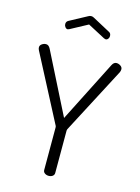

<svg xmlns="http://www.w3.org/2000/svg" viewBox="-139 -1032 809 1109"><g transform="rotate(15 265.5 -477.5)"><path d="M19 -703C19 -697 20.7 -691 24 -685L231 -288C231.7 -286 232 -283.3 232 -280V-26C232 -18 235.3 -11.7 242 -7C248.7 -2.3 256.3 0 265 0C274.3 0 282.2 -2.3 288.5 -7C294.8 -11.7 298 -18 298 -26V-280C298 -281.3 298.7 -284 300 -288L508 -685C510.7 -691 512 -697 512 -703C512 -711 508.2 -717.7 500.5 -723C492.8 -728.3 484.7 -731 476 -731C465.3 -731 456.7 -724.3 450 -711L265 -346L81 -711C74.3 -724.3 65.7 -731 55 -731C46.3 -731 38.2 -728.3 30.5 -723C22.8 -717.7 19 -711 19 -703ZM131 -872C131 -865.3 133.2 -859.3 137.5 -854C141.8 -848.7 146.7 -846 152 -846L161 -849L265 -905L369 -850C375 -848 378.3 -847 379 -847C384.3 -847 389 -849.3 393 -854C397 -858.7 399 -864.3 399 -871C399 -882.3 394.7 -890 386 -894L282 -950C276.7 -953.3 271 -955 265 -955C259 -955 253.3 -953.3 248 -950L144 -894C135.3 -889.3 131 -882 131 -872Z"/></g></svg>

Font: Terminal Dosis
Style: Book
Weight: 400
Designer: EdgarTolentino, PabloImpallari, IginoMarini
Foundry: EdgarTolentino, PabloImpallari, IginoMarini
Version: Version 1.006